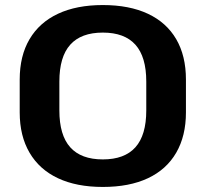

<svg xmlns="http://www.w3.org/2000/svg" viewBox="-20 -730 814 760"><path d="M387 10Q283 10 209.5 -24.5Q136 -59 97 -125.5Q58 -192 58 -285V-415Q58 -509 97 -575Q136 -641 209.5 -675.5Q283 -710 387 -710Q492 -710 565.5 -675.5Q639 -641 677.5 -575Q716 -509 716 -415V-285Q716 -192 677.5 -125.5Q639 -59 565.5 -24.5Q492 10 387 10ZM387 -99Q473 -99 516 -147Q559 -195 559 -293V-407Q559 -505 516 -553Q473 -601 387 -601Q301 -601 258 -553Q215 -505 215 -407V-293Q215 -195 258 -147Q301 -99 387 -99Z"/></svg>

Font: Pathway Extreme 72pt
Style: Bold
Weight: 700
Designer: Eduardo Rodriguez Tunni
Foundry: Eduardo Rodriguez Tunni
Version: Version 1.001;gftools[0.9.26]